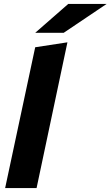

<svg xmlns="http://www.w3.org/2000/svg" viewBox="-20 -951 559 971"><path d="M6 0 158 -712 321 -737 165 0ZM158 -785 325 -931H519L302 -785Z"/></svg>

Font: Red Hat Text
Style: Bold Italic
Weight: 700
Italic angle: -12°
Designer: Pentagram, MCKL
Foundry: Pentagram, MCKL
Version: Version 1.023; ttfautohint (v1.8.3)